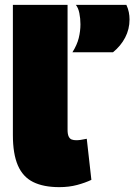

<svg xmlns="http://www.w3.org/2000/svg" viewBox="-20 -760 553 790"><path d="M258 -740V-226Q258 -208 262.5 -198.5Q267 -189 275 -186Q283 -183 294 -183Q302 -183 312.5 -184.5Q323 -186 337 -189L356 -20Q331 -8 297.5 1Q264 10 224 10Q159 10 116.5 -11Q74 -32 53.5 -79.5Q33 -127 33 -204V-740ZM278 -545Q297 -575 304 -603.5Q311 -632 311 -660Q311 -684 306.5 -706Q302 -728 292 -740H500Q507 -725 510 -710Q513 -695 513 -680Q513 -640 495 -605.5Q477 -571 445 -545Z"/></svg>

Font: Georama Black
Style: Regular
Weight: 900
Designer: Jean-Baptiste Levee
Foundry: Production Type
Version: Version 1.001